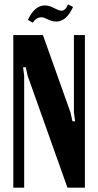

<svg xmlns="http://www.w3.org/2000/svg" viewBox="-20 -860 449 880"><path d="M129.9 -755.9 107.9 -769Q138.7 -835 185.1 -835Q200.2 -835 214.8 -829.1L238.8 -817.9Q252.4 -811 262.2 -811Q279.8 -811 292 -839.8L314.9 -828.1Q284.2 -761.2 237.8 -761.2Q223.1 -761.2 206.1 -768.1L184.1 -777.8Q178.2 -780.8 168.9 -780.8Q146.5 -780.8 129.9 -755.9ZM176.8 -699.2 303.2 -344.2 312 -304.2H324.2L318.8 -344.2V-699.2H369.1V0H289.1L106.9 -512.2L98.1 -551.8H85.9L90.8 -512.2V0H41V-699.2Z"/></svg>

Font: Moniqa Black Paragraph
Style: Regular
Weight: 900
Designer: Rajesh Rajput
Foundry: Rajesh Rajput
Version: Version 1.000